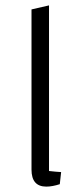

<svg xmlns="http://www.w3.org/2000/svg" viewBox="-20 -685 298 713"><path d="M207 -46 202 -1Q174 8 152 8Q97 8 97 -55V-650L162 -665V-50Q188 -47 207 -46Z"/></svg>

Font: Changa ExtraLight
Style: Regular
Weight: 275
Designer: Eduardo Rodriguez Tunni
Foundry: Eduardo Rodriguez Tunni
Version: Version 2.002; ttfautohint (v1.5) -l 8 -r 50 -G 200 -x 14 -H